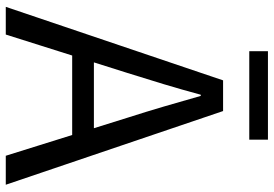

<svg xmlns="http://www.w3.org/2000/svg" viewBox="-158 -766 925 648"><g transform="rotate(90 304.0 -442.5)"><path d="M3.6 0 251.7 -733.4H355.3L604 0H506.2L377.9 -410.4Q358 -472.5 340.1 -533.4Q322.3 -594.3 304.2 -658H300.2Q282.9 -593.9 264.6 -533.2Q246.2 -472.5 226.7 -410.4L97.1 0ZM133.1 -224.1V-297.4H471.2V-224.1ZM153.2 -821.8V-884.8H451.8V-821.8Z"/></g></svg>

Font: Noto Sans TC
Style: Regular
Weight: 100
Designer: Ryoko NISHIZUKA 西塚涼子 (kana, bopomofo & ideographs); Paul D. Hunt (Latin, Greek & Cyrillic); Sandoll Communications 산돌커뮤니
Foundry: Adobe
Version: Version 2.004;hotconv 1.0.118;makeotfexe 2.5.65603